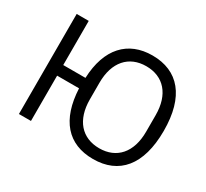

<svg xmlns="http://www.w3.org/2000/svg" viewBox="-144 -929 1247 1160"><g transform="rotate(30 480.0 -349.0)"><path d="M616 12C796 12 902 -109 902 -349C902 -589 796 -710 616 -710C446 -710 340 -598 332 -390H177V-698H93V0H177V-316H330C340 -102 440 12 616 12ZM616 -63C495 -63 420 -147 420 -291V-407C420 -551 495 -635 616 -635C737 -635 812 -551 812 -407V-291C812 -147 737 -63 616 -63Z"/></g></svg>

Font: Braiins Sans
Style: Regular
Weight: 400
Designer: Mike Abbink, Paul van der Laan, Pieter van Rosmalen, Jiri Chlebus, Lubos Buracinsky
Foundry: Bold Monday, Sudetype
Version: Version 1.000;hotconv 1.0.109;makeotfexe 2.5.65596